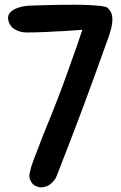

<svg xmlns="http://www.w3.org/2000/svg" viewBox="-20 -768 509 810"><path d="M136 19Q150 24 163.5 21.5Q177 19 188 12Q199 5 207.5 -5.5Q216 -16 220 -28Q250 -105 278 -177.5Q306 -250 333 -322.5Q360 -395 386.5 -468.5Q413 -542 441 -620Q444 -629 447.5 -644Q451 -659 451 -674.5Q451 -690 445.5 -703.5Q440 -717 425 -722Q410 -727 397 -725Q384 -723 373 -716Q362 -709 354 -698.5Q346 -688 341 -676Q330 -652 321.5 -625Q313 -598 304 -573Q284 -517 264.5 -462Q245 -407 224 -353Q204 -300 182.5 -248.5Q161 -197 141 -143Q132 -119 121.5 -92.5Q111 -66 105 -37Q101 -21 110 -3.5Q119 14 136 19ZM432 -736Q427 -740 407 -742.5Q387 -745 359 -746.5Q331 -748 297 -748Q263 -748 228 -747.5Q193 -747 160.5 -746Q128 -745 103 -744Q93 -744 77.5 -741Q62 -738 47.5 -732Q33 -726 23 -715.5Q13 -705 14 -689Q16 -674 23 -663Q30 -652 41 -645Q52 -638 65.5 -634.5Q79 -631 92 -631Q106 -631 127.5 -631.5Q149 -632 172.5 -633Q196 -634 217.5 -635.5Q239 -637 252 -637Q282 -639 301.5 -640.5Q321 -642 333.5 -642.5Q346 -643 354 -643Q362 -643 370 -643L421 -618Q424 -626 427.5 -628Q431 -630 434.5 -631Q438 -632 441.5 -634Q445 -636 448 -644Q457 -679 453 -701Q449 -723 432 -736Z"/></svg>

Font: Balpaq
Style: Regular
Weight: 400
Designer: Abay Emes
Version: Version 1.000